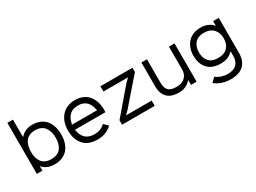

<svg xmlns="http://www.w3.org/2000/svg" viewBox="-54 -1681 3644 2736"><g transform="rotate(-30 1768.0 -312.5)"><path d="M173.8 -312Q173.8 -260.7 185.1 -219.2Q196.3 -177.7 220 -145.5Q243.7 -113.3 283.7 -95.7Q323.7 -78.1 377.9 -78.1Q432.1 -78.1 471.9 -95.7Q511.7 -113.3 535.2 -145.5Q558.6 -177.7 569.8 -219.2Q581.1 -260.7 581.1 -312Q581.1 -363.3 569.6 -405.8Q558.1 -448.2 534.7 -481.4Q511.2 -514.6 470.9 -533.2Q430.7 -551.8 377 -551.8Q323.2 -551.8 283.2 -533.4Q243.2 -515.1 219.7 -481.9Q196.3 -448.7 185.1 -406.2Q173.8 -363.8 173.8 -312ZM672.9 -312Q672.9 -241.2 654.5 -182.9Q636.2 -124.5 600.8 -81.3Q565.4 -38.1 509.3 -14.2Q453.1 9.8 380.9 9.8Q251.5 9.8 184.1 -73.2H182.1V0H89.8V-839.8H182.1V-553.2H184.1Q259.3 -640.1 380.9 -640.1Q454.1 -640.1 510.3 -615.7Q566.4 -591.3 601.8 -547.1Q637.2 -502.9 655 -443.6Q672.9 -384.3 672.9 -312Z M867.7 -356.9H1293.5L1282.7 -367.2Q1271 -452.6 1220.9 -502.2Q1170.9 -551.8 1082.5 -551.8Q992.7 -551.8 941.9 -501.5Q891.1 -451.2 878.4 -367.2ZM1377.4 -310.1Q1377.4 -299.3 1375.5 -272.9H866.7L877.4 -263.2Q890.1 -174.8 942.1 -126.5Q994.1 -78.1 1087.4 -78.1Q1191.4 -78.1 1260.7 -146L1325.7 -82Q1232.4 9.8 1086.4 9.8Q1025.4 9.8 975.1 -5.9Q924.8 -21.5 889.4 -50Q854 -78.6 829.8 -118.4Q805.7 -158.2 794.2 -206.3Q782.7 -254.4 782.7 -310.1Q782.7 -457.5 862.8 -548.8Q942.9 -640.1 1082.5 -640.1Q1155.8 -640.1 1212.4 -615.5Q1269 -590.8 1304.9 -546.1Q1340.8 -501.5 1359.1 -441.9Q1377.4 -382.3 1377.4 -310.1Z M2029.3 -86.9V0H1492.2V-73.2L1845.2 -485.8L1901.4 -540V-542H1499V-628.9H2026.4V-559.1L1667 -146L1610.4 -88.9V-86.9Z M2718.8 -629.9V0H2627V-79.1H2625Q2547.4 9.8 2427.7 9.8Q2297.9 9.8 2235.8 -54.7Q2173.8 -119.1 2173.8 -237.8V-629.9H2265.6V-243.2Q2265.6 -205.1 2272.5 -177.7Q2279.3 -150.4 2297.1 -126.5Q2314.9 -102.5 2350.1 -90.3Q2385.3 -78.1 2438 -78.1Q2521.5 -78.1 2574.2 -124Q2627 -169.9 2627 -255.9V-629.9Z M3362.8 -342.8Q3362.8 -437.5 3308.3 -494.6Q3253.9 -551.8 3154.8 -551.8Q3056.6 -551.8 3006.1 -494.1Q2955.6 -436.5 2955.6 -342.8Q2955.6 -247.6 3006.3 -192.9Q3057.1 -138.2 3154.8 -138.2Q3259.3 -138.2 3311 -193.6Q3362.8 -249 3362.8 -342.8ZM3354.5 -629.9H3446.8V-55.2Q3446.8 75.2 3375.5 145Q3304.2 214.8 3161.6 214.8Q3011.7 214.8 2904.8 129.9L2970.7 64Q3006.3 93.8 3058.1 110.8Q3109.9 127.9 3161.6 127.9Q3255.9 127.9 3305.2 80.3Q3354.5 32.7 3354.5 -56.2V-132.8H3352.5Q3279.8 -49.8 3150.4 -49.8Q3010.3 -49.8 2937 -128.4Q2863.8 -207 2863.8 -342.8Q2863.8 -404.8 2882.3 -458.3Q2900.9 -511.7 2936 -552.5Q2971.2 -593.3 3026.4 -616.7Q3081.5 -640.1 3150.4 -640.1Q3213.9 -640.1 3267.3 -616.9Q3320.8 -593.8 3352.5 -553.2H3354.5Z"/></g></svg>

Font: Sinkin Sans 400 Regular
Style: Regular
Weight: 400
Designer: Keith Bates
Foundry: K-Type
Version: Sinkin Sans (version 1.0)  by Keith Bates   •   © 2014   www